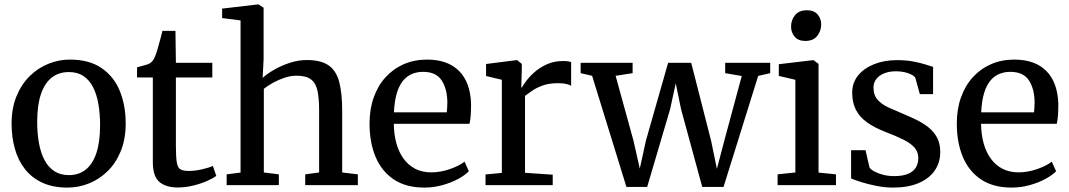

<svg xmlns="http://www.w3.org/2000/svg" viewBox="-20 -839 4846 870"><path d="M32.5 -278.5Q32.5 -349 54.8 -403Q77 -457 114.5 -494Q152 -531 199.2 -550Q246.5 -569 296.5 -569Q384 -569 440 -530.8Q496 -492.5 522.8 -427Q549.5 -361.5 549.5 -279.5Q549.5 -209 527.5 -154.8Q505.5 -100.5 467.8 -63.5Q430 -26.5 383 -7.8Q336 11 285.5 11Q220 11 172.2 -11Q124.5 -33 93.5 -72.2Q62.5 -111.5 47.5 -164.5Q32.5 -217.5 32.5 -278.5ZM292 -45.5Q337 -45.5 368.5 -70.5Q400 -95.5 416.8 -145.8Q433.5 -196 433.5 -271.5Q433.5 -323 426 -367Q418.5 -411 401.8 -443.8Q385 -476.5 358 -494.5Q331 -512.5 292 -512.5Q246.5 -512.5 214.5 -487.5Q182.5 -462.5 165.5 -412.5Q148.5 -362.5 148.5 -286.5Q148.5 -234.5 156.5 -190.5Q164.5 -146.5 181.5 -114Q198.5 -81.5 226 -63.5Q253.5 -45.5 292 -45.5Z M785.5 10.5Q731.5 10.5 702 -14.8Q672.5 -40 672.5 -105V-488H601V-534Q610.5 -537 622.8 -540Q635 -543 645.2 -546.2Q655.5 -549.5 660.5 -553Q666.5 -557.5 670.8 -562.5Q675 -567.5 678.5 -574.2Q682 -581 685.5 -590.5Q690 -602.5 696 -624Q702 -645.5 707.8 -666.5Q713.5 -687.5 716 -699H775L777 -554.5H942V-488H777V-181Q777 -127 781.2 -102.5Q785.5 -78 798.2 -71.2Q811 -64.5 836 -64.5Q864.5 -64.5 896.5 -72Q928.5 -79.5 944.5 -87L960 -42Q944.5 -30.5 916.5 -18.2Q888.5 -6 854 2.2Q819.5 10.5 785.5 10.5Z M1070 -57V-746.5L986.5 -757V-800L1149 -819H1151.5L1174.5 -804V-571L1170 -486Q1188 -503 1220 -521.8Q1252 -540.5 1291.5 -553.8Q1331 -567 1370.5 -567Q1434 -567 1468.8 -543Q1503.5 -519 1517 -468Q1530.5 -417 1530.5 -337V-57.5L1601.5 -49V0H1363V-49L1426 -57.5V-337.5Q1426 -392 1418.8 -427Q1411.5 -462 1389.5 -479Q1367.5 -496 1323.5 -496Q1297.5 -496 1270.2 -487Q1243 -478 1218.2 -464.5Q1193.5 -451 1175.5 -436.5V-57.5L1243.5 -49V0H1007V-49Z M1903 11Q1819.5 11 1764.2 -26Q1709 -63 1681.8 -128.2Q1654.5 -193.5 1654.5 -279Q1654.5 -345 1673.8 -398.5Q1693 -452 1728 -490Q1763 -528 1810.5 -548.5Q1858 -569 1915 -569Q2008.5 -569 2059.8 -517.8Q2111 -466.5 2114.5 -370Q2114.5 -340 2113 -317.5Q2111.5 -295 2107.5 -278H1764.5Q1765 -229.5 1776.2 -189.2Q1787.5 -149 1808.8 -119.8Q1830 -90.5 1861.5 -74.2Q1893 -58 1934.5 -58Q1976.5 -58 2019.2 -73Q2062 -88 2085 -106.5L2104.5 -63Q2086.5 -44.5 2054.8 -27.5Q2023 -10.5 1983.5 0.2Q1944 11 1903 11ZM1765 -330H2004.5Q2005.5 -339 2006.2 -351.5Q2007 -364 2007 -373.5Q2007 -434.5 1981.8 -474Q1956.5 -513.5 1897 -513.5Q1870 -513.5 1847 -504Q1824 -494.5 1806.5 -473.5Q1789 -452.5 1778.2 -417.2Q1767.5 -382 1765 -330Z M2180 0V-48.5L2254 -55.5V-477.5L2182.5 -494.5V-549L2320 -566.5H2323L2344.5 -549.5V-530.5L2342 -442.5H2344.5Q2349 -450.5 2363 -470Q2377 -489.5 2400.5 -510.8Q2424 -532 2457 -547.2Q2490 -562.5 2531.5 -562.5Q2546 -562.5 2554.5 -561Q2563 -559.5 2568 -557.5V-450Q2562.5 -454.5 2547.5 -458.2Q2532.5 -462 2508.5 -462Q2468 -462 2439.5 -451.8Q2411 -441.5 2391.8 -428.2Q2372.5 -415 2359 -404.5V-56L2484.5 -47.5V0Z M2611 -507.5V-554.5H2846.5V-507.5L2769.5 -495.5L2850.5 -201.5L2879 -75L2907 -202.5L3007.5 -554.5H3112L3202 -202L3228.5 -74L3262 -201.5L3341 -494.5L3266 -507.5V-554.5H3470V-507.5L3415.5 -495L3258.5 8H3162L3066 -344.5L3042 -461.5L3016.5 -344.5L2912.5 8H2818.5L2663 -495.5Z M3503.5 0V-49L3584 -57.5V-477.5L3509 -495V-548L3664 -566.5H3666L3689 -549.5V-57L3768 -49V0ZM3628.5 -653.5Q3597 -653.5 3580.8 -672.8Q3564.5 -692 3564.5 -718.5Q3564.5 -747.5 3582.2 -770Q3600 -792.5 3636 -792.5H3637Q3668.5 -792.5 3684.8 -773.5Q3701 -754.5 3701 -728.5Q3701 -699.5 3683.2 -676.5Q3665.5 -653.5 3629.5 -653.5Z M4027 11Q3989.5 11 3952 3.5Q3914.5 -4 3883.8 -13.5Q3853 -23 3836.5 -30.5V-158.5H3902L3920 -80Q3926 -70.5 3943 -61.5Q3960 -52.5 3982.8 -46.8Q4005.5 -41 4030.5 -41Q4070 -41 4094.5 -51.2Q4119 -61.5 4130 -80Q4141 -98.5 4141 -123Q4141 -151.5 4123 -171.2Q4105 -191 4071.2 -207.5Q4037.5 -224 3989 -242.5Q3940.5 -261.5 3907.5 -285.5Q3874.5 -309.5 3858 -342Q3841.5 -374.5 3841.5 -419Q3841.5 -464 3868.2 -497Q3895 -530 3940.8 -548.2Q3986.5 -566.5 4044 -566.5Q4087 -566.5 4119.2 -560.2Q4151.5 -554 4173.8 -546.8Q4196 -539.5 4208 -536V-412.5H4148L4127.5 -486.5Q4123 -494.5 4109.8 -501.2Q4096.5 -508 4078.5 -512Q4060.5 -516 4040.5 -516Q4009.5 -516 3986.5 -506.8Q3963.5 -497.5 3950.8 -481Q3938 -464.5 3938 -442Q3938 -407.5 3956.8 -386.8Q3975.5 -366 4005.5 -352.2Q4035.5 -338.5 4068 -325Q4100.5 -311.5 4131.5 -296.5Q4162.5 -281.5 4187 -262Q4211.5 -242.5 4226 -215.5Q4240.5 -188.5 4240.5 -150.5Q4240.5 -102 4215.2 -65.8Q4190 -29.5 4142 -9.2Q4094 11 4027 11Z M4564 11Q4480.5 11 4425.2 -26Q4370 -63 4342.8 -128.2Q4315.5 -193.5 4315.5 -279Q4315.5 -345 4334.8 -398.5Q4354 -452 4389 -490Q4424 -528 4471.5 -548.5Q4519 -569 4576 -569Q4669.5 -569 4720.8 -517.8Q4772 -466.5 4775.5 -370Q4775.5 -340 4774 -317.5Q4772.5 -295 4768.5 -278H4425.5Q4426 -229.5 4437.2 -189.2Q4448.5 -149 4469.8 -119.8Q4491 -90.5 4522.5 -74.2Q4554 -58 4595.5 -58Q4637.5 -58 4680.2 -73Q4723 -88 4746 -106.5L4765.5 -63Q4747.5 -44.5 4715.8 -27.5Q4684 -10.5 4644.5 0.2Q4605 11 4564 11ZM4426 -330H4665.5Q4666.5 -339 4667.2 -351.5Q4668 -364 4668 -373.5Q4668 -434.5 4642.8 -474Q4617.5 -513.5 4558 -513.5Q4531 -513.5 4508 -504Q4485 -494.5 4467.5 -473.5Q4450 -452.5 4439.2 -417.2Q4428.5 -382 4426 -330Z"/></svg>

Font: Merriweather 20pt
Style: Regular
Weight: 400
Version: Version 2.100